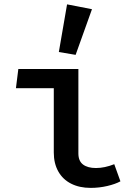

<svg xmlns="http://www.w3.org/2000/svg" viewBox="-20 -864 655 897"><path d="M231.3 -451.8H54.4L65.6 -541.5H346.2V-147.2Q346.2 -111.8 367.9 -95.4Q389.7 -79 428.2 -79Q468.7 -79 513.8 -96.9L542.6 -16.9Q519.5 -4.1 481.5 4.9Q443.6 13.8 403.6 13.8Q351.3 13.8 312.3 -5.9Q273.3 -25.6 252.3 -63.1Q231.3 -100.5 231.3 -151.3ZM254.9 -621 293.3 -843.6 409.7 -821 333.3 -607.7Z"/></svg>

Font: Fira Code Fixed Medium
Style: Regular
Weight: 500
Monospace: yes
Designer: Carrois Corporate, Edenspiekermann AG, Nikita Prokopov
Foundry: Carrois Corporate, Edenspiekermann AG, Nikita Prokopov
Version: Version 5.002